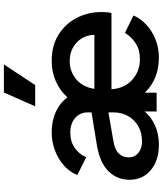

<svg xmlns="http://www.w3.org/2000/svg" viewBox="57 -902 857 1012"><g transform="rotate(-90 486.0 -396.5)"><path d="M228 12Q284 12 328.5 -7.5Q373 -27 404 -63V0H503V-62Q575 12 689 12Q739 12 783 -5.5Q827 -23 860.5 -53.5Q894 -84 910 -122L818 -167Q798 -133 763.5 -110.5Q729 -88 680 -88Q616 -88 571 -128.5Q526 -169 521 -238H923Q926 -250 927 -264Q928 -278 928 -291Q928 -361 897.5 -420.5Q867 -480 809.5 -516.5Q752 -553 670 -553Q612 -553 562.5 -531Q513 -509 478 -470Q450 -509 402.5 -531Q355 -553 294 -553Q243 -553 197.5 -535.5Q152 -518 118.5 -488Q85 -458 69 -418L163 -371Q179 -409 212.5 -432Q246 -455 291 -455Q340 -455 369.5 -429.5Q399 -404 399 -364V-343L227 -315Q133 -299 88.5 -253.5Q44 -208 44 -143Q44 -73 95 -30.5Q146 12 228 12ZM246 -77Q209 -77 185.5 -96.5Q162 -116 162 -147Q162 -179 183 -200Q204 -221 249 -228L399 -254V-225Q399 -184 379.5 -150Q360 -116 326 -96.5Q292 -77 246 -77ZM523 -328Q533 -390 574 -424Q615 -458 670 -458Q727 -458 766.5 -422Q806 -386 808 -328ZM431 -640H543L652 -805H504Z"/></g></svg>

Font: Custom Plus Jakarta Sans SemiBold
Style: Regular
Weight: 600
Designer: Gumpita Rahayu & FullSphere
Foundry: Tokotype & FullSphere
Version: Version 1.001;hotconv 1.0.117;makeotfexe 2.5.65602